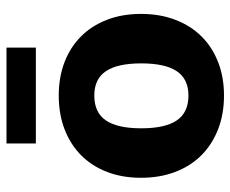

<svg xmlns="http://www.w3.org/2000/svg" viewBox="-82 -654 744 621"><g transform="rotate(-90 290.5 -344.0)"><path d="M291.5 -526.5Q350.5 -526.5 399 -508Q447.5 -489.5 482.2 -455Q517 -420.5 536.2 -371.2Q555.5 -322 555.5 -260.5Q555.5 -198.5 536.2 -148.8Q517 -99 482.2 -64.2Q447.5 -29.5 399 -10.8Q350.5 8 291.5 8Q232 8 183.2 -10.8Q134.5 -29.5 99.2 -64.2Q64 -99 44.8 -148.8Q25.5 -198.5 25.5 -260.5Q25.5 -322 44.8 -371.2Q64 -420.5 99.2 -455Q134.5 -489.5 183.2 -508Q232 -526.5 291.5 -526.5ZM291.5 -107Q345 -107 370.2 -144.8Q395.5 -182.5 395.5 -259.5Q395.5 -336.5 370.2 -374Q345 -411.5 291.5 -411.5Q236.5 -411.5 211 -374Q185.5 -336.5 185.5 -259.5Q185.5 -182.5 211 -144.8Q236.5 -107 291.5 -107ZM136.5 -695.5H446.5V-600.5H136.5Z"/></g></svg>

Font: Lato ExtraBold
Style: Regular
Weight: 800
Designer: Lukasz Dziedzic with Adam Twardoch and Botio Nikoltchev
Foundry: tyPoland Lukasz Dziedzic
Version: Version 2.015; 2015-08-06; http://www.latofonts.com/